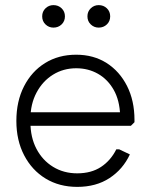

<svg xmlns="http://www.w3.org/2000/svg" viewBox="-20 -721 591 751"><path d="M282 10Q212 10 158.5 -22.5Q105 -55 74.5 -113.5Q44 -172 44 -248Q44 -325 74 -383.5Q104 -442 156.5 -474.5Q209 -507 278 -507Q346 -507 397 -474.5Q448 -442 477 -384.5Q506 -327 506 -252V-243L492 -229H75V-282H474L450 -269Q448 -329 424.5 -370Q401 -411 363 -432.5Q325 -454 278 -454Q228 -454 187.5 -429Q147 -404 123 -359Q99 -314 99 -256V-243Q99 -184 122.5 -139Q146 -94 187.5 -68.5Q229 -43 282 -43Q337 -43 375 -68Q413 -93 435 -137H446L488 -117Q461 -59 408.5 -24.5Q356 10 282 10ZM366 -613Q348 -613 335 -625.5Q322 -638 322 -657Q322 -676 335 -688.5Q348 -701 366 -701Q385 -701 398 -688.5Q411 -676 411 -657Q411 -638 398 -625.5Q385 -613 366 -613ZM189 -613Q171 -613 158 -625.5Q145 -638 145 -657Q145 -676 158 -688.5Q171 -701 189 -701Q208 -701 221 -688.5Q234 -676 234 -657Q234 -638 221 -625.5Q208 -613 189 -613Z"/></svg>

Font: Fustat Light
Style: Regular
Weight: 300
Designer: Mohamed Gaber, Khaled Hosny, Laura Garcia Mut
Foundry: Kief Type Foundry, Alif Type Foundry, Hard Type Foundry
Version: Version 1.007